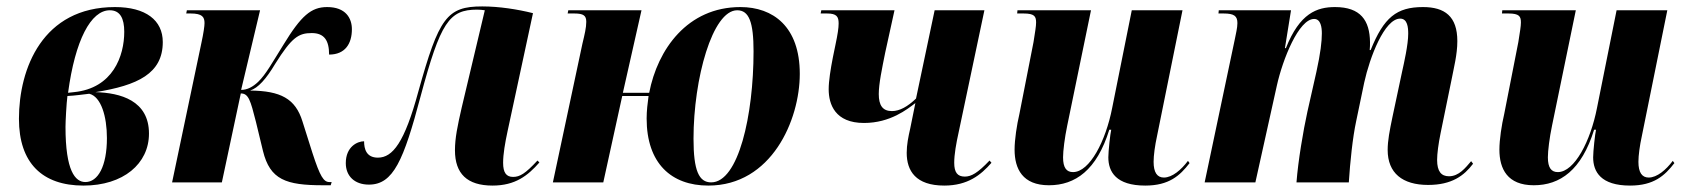

<svg xmlns="http://www.w3.org/2000/svg" viewBox="-20 -568 5254 598"><path d="M240 10C364 10 444 -58 444 -152C444 -255 355 -279 277 -281C409 -302 487 -339 487 -437C487 -505 434 -546 338 -546C113 -546 39 -355 39 -198C39 -60 112 10 240 10ZM210 -281 192 -279C214 -443 263 -536 322 -536C354 -536 367 -511 367 -469C367 -394 332 -293 210 -281ZM246 -1C214 -1 184 -36 184 -173C184 -189 187 -247 190 -269C213 -270 240 -274 258 -276C295 -267 313 -205 313 -138C313 -50 285 -1 246 -1Z M986 9H1010L1013 -1H1006C988 -1 977 -18 953 -92L922 -190C900 -261 854 -285 759 -286C784 -294 809 -322 837 -369C889 -452 910 -465 951 -465C990 -465 1005 -442 1005 -398C1055 -398 1076 -432 1076 -477C1076 -511 1057 -546 999 -546C949 -546 918 -519 863 -429C828 -373 808 -336 784 -313C767 -297 750 -288 731 -288L790 -536H562L560 -526H574C610 -526 617 -515 617 -496C617 -487 614 -465 607 -433L516 0H671L730 -277C754 -277 760 -256 777 -189L799 -98C821 -8 871 9 986 9Z M1514 10C1585 10 1624 -21 1660 -62L1654 -68C1616 -27 1599 -17 1578 -17C1557 -17 1547 -30 1547 -61C1547 -88 1553 -123 1561 -160L1640 -527C1592 -539 1535 -548 1482 -548C1372 -548 1347 -513 1283 -283C1240 -124 1203 -77 1157 -77C1121 -77 1114 -104 1114 -128C1093 -128 1057 -111 1057 -60C1057 -19 1085 7 1129 7C1205 7 1237 -68 1290 -268C1352 -499 1379 -538 1466 -538C1476 -538 1482 -537 1490 -536L1418 -233C1405 -176 1397 -138 1397 -100C1397 -27 1435 10 1514 10Z M2186 10C2383 10 2471 -194 2471 -338C2471 -485 2388 -546 2286 -546C2121 -546 2028 -414 2002 -279H1920L1978 -536H1750L1748 -526H1769C1798 -526 1806 -519 1806 -500C1806 -482 1801 -461 1794 -432L1702 0H1859L1918 -269H2000C1997 -247 1994 -223 1994 -199C1994 -59 2071 10 2186 10ZM2195 0C2157 0 2140 -36 2140 -136C2140 -323 2199 -536 2276 -536C2313 -536 2327 -499 2327 -408C2327 -209 2280 0 2195 0Z M2921 10C2994 10 3035 -23 3068 -61L3062 -68C3025 -29 3005 -18 2985 -18C2962 -18 2952 -31 2952 -61C2952 -87 2958 -121 2966 -157L3046 -536H2891L2833 -261C2807 -236 2782 -222 2758 -222C2729 -222 2717 -240 2717 -275C2717 -307 2727 -354 2737 -404L2766 -536H2538L2536 -526H2556C2586 -526 2592 -516 2592 -495C2592 -481 2589 -461 2582 -428L2574 -389C2567 -353 2561 -316 2561 -290C2561 -243 2581 -185 2671 -185C2753 -185 2806 -228 2831 -247L2815 -168C2809 -142 2804 -117 2804 -92C2804 -36 2832 10 2921 10Z M3547 10C3621 10 3655 -21 3685 -60L3680 -67C3659 -39 3631 -15 3605 -15C3584 -15 3573 -31 3573 -64C3573 -84 3577 -114 3584 -146L3663 -536H3505L3444 -232C3424 -129 3374 -32 3322 -32C3302 -32 3291 -45 3291 -78C3291 -98 3296 -139 3304 -177L3378 -536H3149L3148 -526H3168C3202 -526 3207 -517 3207 -498C3207 -486 3204 -469 3199 -437L3155 -213C3147 -179 3140 -133 3140 -102C3140 -42 3165 9 3247 9C3329 9 3396 -38 3435 -164H3441C3438 -152 3432 -97 3432 -78C3432 -33 3456 10 3547 10Z M4428 8C4502 8 4540 -21 4568 -58L4562 -66C4544 -45 4524 -19 4493 -19C4469 -19 4456 -34 4456 -70C4456 -89 4460 -120 4467 -154L4501 -320C4508 -357 4519 -398 4519 -440C4519 -517 4480 -546 4412 -546C4330 -546 4290 -514 4249 -412H4246C4247 -419 4247 -429 4247 -437C4246 -504 4218 -546 4138 -546C4082 -546 4028 -527 3985 -418H3982L4001 -536H3776L3775 -526H3791C3824 -526 3834 -518 3834 -496C3834 -481 3829 -462 3826 -446L3732 0H3890L3957 -302C3975 -383 4025 -509 4073 -509C4094 -509 4097 -482 4097 -464C4097 -439 4093 -403 4080 -344L4052 -220C4039 -161 4023 -66 4018 0H4181C4185 -63 4193 -140 4204 -191L4229 -311C4246 -389 4292 -510 4341 -510C4364 -510 4366 -482 4366 -463C4366 -429 4353 -372 4347 -345L4317 -204C4308 -161 4302 -130 4302 -101C4302 -29 4348 8 4428 8Z M5057 10C5131 10 5165 -21 5195 -60L5190 -67C5169 -39 5141 -15 5115 -15C5094 -15 5083 -31 5083 -64C5083 -84 5087 -114 5094 -146L5173 -536H5015L4954 -232C4934 -129 4884 -32 4832 -32C4812 -32 4801 -45 4801 -78C4801 -98 4806 -139 4814 -177L4888 -536H4659L4658 -526H4678C4712 -526 4717 -517 4717 -498C4717 -486 4714 -469 4709 -437L4665 -213C4657 -179 4650 -133 4650 -102C4650 -42 4675 9 4757 9C4839 9 4906 -38 4945 -164H4951C4948 -152 4942 -97 4942 -78C4942 -33 4966 10 5057 10Z"/></svg>

Font: Noto Serif Display Condensed ExtraBold
Style: Italic
Weight: 800
Width: 3
Italic angle: -12°
Designer: Monotype Design Team
Foundry: Monotype Imaging Inc.
Version: Version 2.009